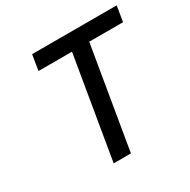

<svg xmlns="http://www.w3.org/2000/svg" viewBox="-158 -847 981 993"><g transform="rotate(-30 332.5 -350.0)"><path d="M650 -608H448L346 0H243L345 -608H145L160 -700H665Z"/></g></svg>

Font: Be Vietnam Medium
Style: Italic
Weight: 500
Italic angle: -9.444°
Designer: Gabriel Lam
Foundry: TypeRant
Version: Version 3.000